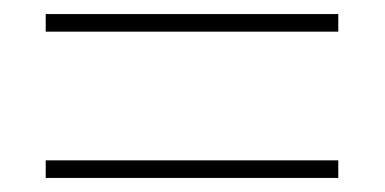

<svg xmlns="http://www.w3.org/2000/svg" viewBox="-20 -489 547 273"><path d="M45 -444H461V-469H45ZM45 -236H461V-261H45Z"/></svg>

Font: Noto Sans Arabic UI SmCn Th
Style: Regular
Weight: 100
Width: 4
Designer: Monotype Design Team, Nadine Chahine and Nizar Qandah
Foundry: Monotype Imaging Inc.
Version: Version 2.010